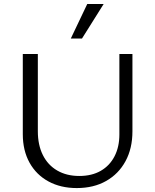

<svg xmlns="http://www.w3.org/2000/svg" viewBox="-20 -927 770 956"><path d="M362.2 9.4Q282 9.4 221.4 -23.6Q160.7 -56.5 127.1 -117Q93.5 -177.5 93.5 -259V-658H168.4V-273.7Q168.4 -205 193.4 -155Q218.4 -104.9 265 -77.9Q311.7 -50.8 374.7 -50.8Q437.2 -50.8 481.8 -76.5Q526.5 -102.3 550.4 -149Q574.4 -195.8 574.4 -257.5V-658H639.4V-273.3Q639.4 -187.9 604.9 -124.4Q570.5 -60.9 508.3 -25.8Q446.2 9.4 362.2 9.4ZM332.5 -735.1 414.4 -907H496.1L388.2 -735.1Z"/></svg>

Font: Ysabeau
Style: Bold
Weight: 700
Designer: Christian Thalmann (Catharsis Fonts)
Version: Version 2.000;gftools[0.9.27.dev2+g8671c4b]